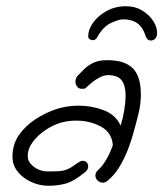

<svg xmlns="http://www.w3.org/2000/svg" viewBox="-20 -618 524 616"><path d="M135 -22Q107 -22 80.5 -34Q54 -46 37 -67Q20 -88 20 -115Q20 -155 41 -185Q62 -215 94.5 -236Q127 -257 161 -268Q194 -279 233 -279Q274 -279 312.5 -264.5Q351 -250 367 -215Q375 -241 379 -266.5Q383 -292 383 -311Q383 -343 370.5 -360Q358 -377 326 -377Q313 -377 296 -367.5Q279 -358 263 -343Q257 -337 254.5 -335Q252 -333 243 -333Q233 -333 227.5 -340Q222 -347 222 -356Q222 -368 231 -377Q240 -386 251 -397Q262 -408 279.5 -416.5Q297 -425 324 -425Q380 -425 406 -399Q432 -373 432 -314Q432 -285 424.5 -254Q417 -223 407 -188Q401 -166 390.5 -138.5Q380 -111 364 -84Q348 -57 325 -38Q318 -32 310 -32Q300 -32 293 -39Q286 -46 286 -55Q286 -64 295 -73Q306 -82 318.5 -102Q331 -122 342 -152Q339 -193 303.5 -212Q268 -231 225 -231Q200 -231 177 -225Q152 -218 127 -201.5Q102 -185 85.5 -163Q69 -141 69 -117Q69 -98 88.5 -83Q108 -68 135 -68Q158 -68 171.5 -69Q185 -70 197.5 -75.5Q210 -81 230 -96Q239 -102 245 -102Q253 -102 258 -97Q263 -92 263 -84Q263 -73 252 -65Q218 -37 192.5 -29.5Q167 -22 135 -22ZM385 -598Q414 -598 436 -584.5Q458 -571 471 -551.5Q484 -532 484 -513Q484 -500 478 -494Q472 -488 464 -488Q453 -488 448 -500Q439 -530 421 -543Q403 -556 375 -556Q361 -556 335.5 -544Q310 -532 291 -497Q286 -489 277 -489Q272 -489 267.5 -492.5Q263 -496 263 -502Q263 -523 278.5 -545Q294 -567 321.5 -582.5Q349 -598 385 -598Z"/></svg>

Font: Grape Nuts
Style: Regular
Weight: 400
Designer: Robert E. Leuschke
Foundry: Robert E. Leuschke
Version: Version 1.010; ttfautohint (v1.8.3)